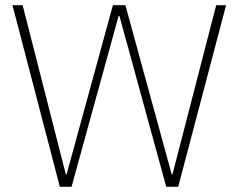

<svg xmlns="http://www.w3.org/2000/svg" viewBox="-20 -718 917 738"><path d="M210 0 28 -698H67L233 -48H236L414 -698H462L640 -48H643L811 -698H849L665 0H619L439 -657H436L255 0Z"/></svg>

Font: IBM Plex Sans Arabic ExtLt
Style: Regular
Weight: 200
Designer: Mike Abbink, Paul van der Laan, Pieter van Rosmalen, Wael Morcos, Khajak Apelian
Foundry: Bold Monday
Version: Version 1.2